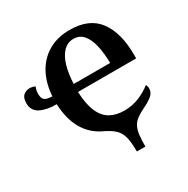

<svg xmlns="http://www.w3.org/2000/svg" viewBox="-204 -904 1263 1292"><g transform="rotate(-30 428.0 -257.5)"><path d="M492 210Q492 139 481.5 97.5Q471 56 442.5 29Q414 2 360 -23Q280 -61 234.5 -138.5Q189 -216 184 -335Q105 -335 57.5 -360Q10 -385 10 -442Q10 -486 31.5 -503Q53 -520 78 -520Q89 -520 101.5 -517Q114 -514 121 -509Q110 -487 110 -458Q110 -421 128 -408.5Q146 -396 185 -396Q192 -498 233.5 -572Q275 -646 345.5 -685.5Q416 -725 507 -725Q660 -725 730.5 -629Q801 -533 801 -364V-335H349Q353 -238 378.5 -179.5Q404 -121 449.5 -95.5Q495 -70 557 -70Q619 -70 672 -91.5Q725 -113 768 -147Q776 -133 776 -117Q776 -84 748 -61.5Q720 -39 683 -22Q643 -3 618 15.5Q593 34 580 59Q567 84 562.5 120Q558 156 558 210ZM634 -396Q633 -472 619.5 -531.5Q606 -591 577 -625.5Q548 -660 500 -660Q454 -660 421.5 -626.5Q389 -593 371.5 -533.5Q354 -474 351 -396Z"/></g></svg>

Font: NotoSerif-Bold
Style: Regular
Weight: 700
Designer: Monotype Design Team
Foundry: Monotype Imaging Inc.
Version: Version 2.007; ttfautohint (v1.8) -l 8 -r 50 -G 200 -x 14 -D